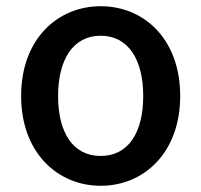

<svg xmlns="http://www.w3.org/2000/svg" viewBox="-20 -584 648 618"><path d="M304 14C443 14 560 -92 560 -275C560 -459 443 -564 304 -564C166 -564 48 -459 48 -275C48 -92 166 14 304 14ZM304 -82C215 -82 167 -157 167 -275C167 -392 215 -469 304 -469C393 -469 441 -392 441 -275C441 -157 393 -82 304 -82Z"/></svg>

Font: Noto Sans CJK SC Medium
Style: Regular
Weight: 500
Designer: Ryoko NISHIZUKA 西塚涼子 (kana, bopomofo & ideographs); Paul D. Hunt (Latin, Greek & Cyrillic); Sandoll Communications 산돌커뮤니
Foundry: Adobe
Version: Version 2.004;hotconv 1.0.118;makeotfexe 2.5.65603